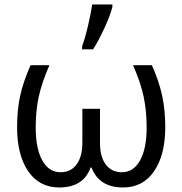

<svg xmlns="http://www.w3.org/2000/svg" viewBox="-20 -826 813 856"><path d="M244.1 9.8Q155.3 9.8 105.7 -62.5Q56.2 -134.8 56.2 -258.8Q56.2 -335 69.6 -397.7Q83 -460.4 116.2 -535.2H200.2Q167 -459 153.1 -396.7Q139.2 -334.5 139.2 -257.8Q139.2 -163.6 168.5 -110.8Q197.8 -58.1 250 -58.1Q295.9 -58.1 321.5 -93Q347.2 -127.9 347.2 -189V-340.8H425.8V-189Q425.8 -126.5 451.7 -92.3Q477.5 -58.1 522.9 -58.1Q575.2 -58.1 604.5 -110.8Q633.8 -163.6 633.8 -257.8Q633.8 -331.5 620.4 -395Q606.9 -458.5 573.2 -535.2H657.2Q689 -463.9 702.9 -399.7Q716.8 -335.4 716.8 -258.8Q716.8 -135.7 667.2 -63Q617.7 9.8 528.8 9.8Q421.4 9.8 388.2 -79.1H383.8Q352.1 9.8 244.1 9.8ZM346.2 -620.1Q359.4 -655.3 372.3 -710.7Q385.3 -766.1 391.1 -806.2H481V-794.9Q472.2 -758.8 445.6 -700.9Q418.9 -643.1 395 -606H346.2Z"/></svg>

Font: Open Sans ACDW
Style: acdw
Weight: 400
Foundry: Ascender Corporation
Version: Version 1.10